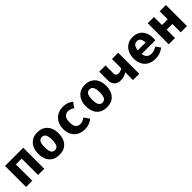

<svg xmlns="http://www.w3.org/2000/svg" viewBox="398 -2029 3513 3513"><g transform="rotate(-45 2154.0 -273.0)"><path d="M382.6 0V-424.6H232.8V0H71.8V-544.6H543.6V0Z M923.1 -562.6Q1007.2 -562.6 1066.2 -526.7Q1125.1 -490.8 1156.4 -425.9Q1187.7 -361 1187.7 -273.8Q1187.7 -137.4 1117.9 -60Q1048.2 17.4 923.1 17.4Q797.9 17.4 728.2 -59Q658.5 -135.4 658.5 -272.8Q658.5 -359.5 690 -424.6Q721.5 -489.7 780.8 -526.2Q840 -562.6 923.1 -562.6ZM923.1 -443.1Q873.3 -443.1 849.5 -402.3Q825.6 -361.5 825.6 -272.8Q825.6 -182.6 849.5 -142.1Q873.3 -101.5 923.1 -101.5Q972.8 -101.5 996.7 -142.1Q1020.5 -182.6 1020.5 -273.8Q1020.5 -362.1 996.7 -402.6Q972.8 -443.1 923.1 -443.1Z M1591.3 -110.3Q1624.6 -110.3 1654.1 -123.3Q1683.6 -136.4 1712.8 -156.9L1785.1 -54.4Q1749.2 -23.6 1697.7 -3.1Q1646.2 17.4 1582.6 17.4Q1494.9 17.4 1431.8 -18.7Q1368.7 -54.9 1334.9 -119.2Q1301 -183.6 1301 -268.7Q1301 -353.8 1335.6 -420.3Q1370.3 -486.7 1434.1 -524.6Q1497.9 -562.6 1585.6 -562.6Q1647.7 -562.6 1696.2 -545.4Q1744.6 -528.2 1785.1 -494.4L1714.9 -396.9Q1687.2 -416.4 1656.4 -427.2Q1625.6 -437.9 1592.3 -437.9Q1537.4 -437.9 1503.8 -399.2Q1470.3 -360.5 1470.3 -268.7Q1470.3 -208.7 1486.2 -174.1Q1502.1 -139.5 1529.5 -124.9Q1556.9 -110.3 1591.3 -110.3Z M2153.8 -562.6Q2237.9 -562.6 2296.9 -526.7Q2355.9 -490.8 2387.2 -425.9Q2418.5 -361 2418.5 -273.8Q2418.5 -137.4 2348.7 -60Q2279 17.4 2153.8 17.4Q2028.7 17.4 1959 -59Q1889.2 -135.4 1889.2 -272.8Q1889.2 -359.5 1920.8 -424.6Q1952.3 -489.7 2011.5 -526.2Q2070.8 -562.6 2153.8 -562.6ZM2153.8 -443.1Q2104.1 -443.1 2080.3 -402.3Q2056.4 -361.5 2056.4 -272.8Q2056.4 -182.6 2080.3 -142.1Q2104.1 -101.5 2153.8 -101.5Q2203.6 -101.5 2227.4 -142.1Q2251.3 -182.6 2251.3 -273.8Q2251.3 -362.1 2227.4 -402.6Q2203.6 -443.1 2153.8 -443.1Z M3001 -544.6V0H2839V-202.6Q2810.8 -179.5 2771 -165.9Q2731.3 -152.3 2682.6 -152.3Q2599 -152.3 2554.9 -197.9Q2510.8 -243.6 2510.8 -321V-544.6H2672.8V-341.5Q2672.8 -302.6 2691.8 -287.2Q2710.8 -271.8 2742.1 -271.8Q2768.7 -271.8 2794.6 -281.8Q2820.5 -291.8 2839 -307.2V-544.6Z M3289.2 -225.1Q3297.4 -158.5 3332.8 -129.5Q3368.2 -100.5 3420 -100.5Q3457.4 -100.5 3492.3 -112.8Q3527.2 -125.1 3559.5 -145.6L3624.6 -57.4Q3586.2 -24.6 3531.5 -3.6Q3476.9 17.4 3407.2 17.4Q3313.8 17.4 3250.8 -19.7Q3187.7 -56.9 3155.9 -122.1Q3124.1 -187.2 3124.1 -271.8Q3124.1 -352.3 3154.9 -418.2Q3185.6 -484.1 3244.9 -523.3Q3304.1 -562.6 3389.7 -562.6Q3467.7 -562.6 3524.9 -529.2Q3582.1 -495.9 3613.6 -433.3Q3645.1 -370.8 3645.1 -283.1Q3645.1 -269.2 3644.4 -253.3Q3643.6 -237.4 3642.1 -225.1ZM3389.7 -453.8Q3346.2 -453.8 3319.5 -422.6Q3292.8 -391.3 3287.2 -322.6H3487.2Q3486.7 -382.1 3464.1 -417.9Q3441.5 -453.8 3389.7 -453.8Z M4073.8 0V-216.9H3926.2V0H3764.1V-544.6H3926.2V-336.9H4073.8V-544.6H4235.9V0Z"/></g></svg>

Font: FiraCode Nerd Font Mono
Style: Bold
Weight: 700
Monospace: yes
Designer: Carrois Corporate, Edenspiekermann AG, Nikita Prokopov
Foundry: Carrois Corporate, Edenspiekermann AG, Nikita Prokopov
Version: Version 6.002;Nerd Fonts 3.3.0